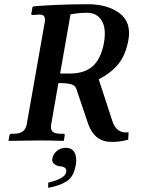

<svg xmlns="http://www.w3.org/2000/svg" viewBox="-20 -674 720 920"><path d="M478 -467.8Q490.2 -538.6 467 -575.7Q443.8 -612.8 397.9 -612.8Q356 -612.8 317.9 -605L268.1 -321.8H315.9Q385.7 -321.8 424.8 -357.2Q463.9 -392.6 478 -467.8ZM595.2 -481.9Q582 -410.2 547.6 -367.7Q513.2 -325.2 453.1 -293.9L517.1 -98.1Q536.1 -32.2 596.2 -40L594.2 -4.9Q557.1 6.3 513.2 5.9Q434.1 5.9 402.8 -79.1L346.2 -247.1Q340.3 -265.1 320.6 -270.5Q300.8 -275.9 259.8 -275.9L225.1 -77.1Q221.2 -54.2 231.7 -43.7Q242.2 -33.2 270 -33.2H284.2Q292 -33.2 290 -23.9L286.1 -1L284.2 1Q213.4 -1 174.8 -1L22 1L21 -1L24.9 -23.9Q26.4 -32.7 34.2 -33.2H47.9Q99.6 -33.2 107.9 -77.1L192.9 -559.1Q197.8 -580.1 193.4 -592Q189 -604 171.9 -604H166L136.2 -602.1Q128.4 -602.1 129.9 -608.9L136.2 -642.1Q153.3 -646 236.6 -649.9Q319.8 -653.8 399.9 -653.8Q495.1 -653.8 552.7 -610.8Q610.4 -567.9 595.2 -481.9ZM294.9 34.2Q344.7 34.2 345.2 95.2Q345.2 112.3 340.8 127Q331.1 174.8 298.6 195.3Q266.1 215.8 210.9 226.1V201.2Q291 182.1 296.9 151.9Q297.9 148.9 297.9 145Q297.9 125 268.1 123Q252.9 121.1 241.5 113Q230 105 230 90.8Q230 86.9 231 85Q234.9 64 252.9 49.1Q271 34.2 294.9 34.2Z"/></svg>

Font: Linux Libertine
Style: Semibold Italic
Weight: 600
Italic angle: -11.5°
Designer: Philipp H. Poll
Foundry: Philipp H. Poll
Version: Version 5.1.2 ; ttfautohint (v0.9)